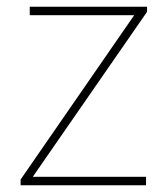

<svg xmlns="http://www.w3.org/2000/svg" viewBox="-20 -641 496 568"><path d="M412 -93V-118H77L415 -606V-621H68V-596H377L41 -110V-93Z"/></svg>

Font: Noto Sans Kannada UI Thin
Style: Regular
Weight: 100
Designer: Jelle Bosma - Monotype Design Team
Foundry: Monotype Imaging Inc.
Version: Version 2.005